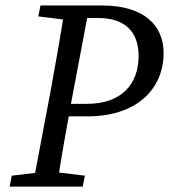

<svg xmlns="http://www.w3.org/2000/svg" viewBox="-20 -690 625 710"><path d="M15.5 0H285.9L294 -40.4L169.6 -55.4H151L23.6 -40.4L15.5 0ZM100.3 0H190.1C206.1 -103 224.1 -207 243.1 -310L311.1 -669.7H221.3C205.3 -566.7 187.3 -462.7 168.3 -359.7L100.3 0ZM121.6 -629.3 243.1 -614.3H258.1L269.2 -669.7H129.7L121.6 -629.3ZM188.2 -259.7H303.2C484 -259.7 585 -359 585 -494.5C585 -597.7 510.1 -669.7 358.4 -669.7H269.2L260.1 -623.4H343.5C439.8 -623.4 492.5 -574.6 492.5 -483.1C492.5 -378.8 429.4 -306 301.3 -306H197.3L188.2 -259.7Z"/></svg>

Font: Source Serif Variable
Style: Italic
Weight: 389
Italic angle: -12°
Designer: Frank Grießhammer
Foundry: Adobe Systems Incorporated
Version: Version 3.001;hotconv 1.0.111;makeotfexe 2.5.65597